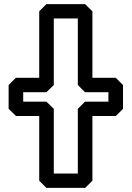

<svg xmlns="http://www.w3.org/2000/svg" viewBox="-20 -880 641 935"><path d="M359 -350V-35H242V-350L206 -385H93V-431H206L242 -466V-790H359V-466L394 -431H508V-385H394ZM430 -315H544L579 -350V-466L544 -501H430V-825L394 -860H206L171 -825V-501H57L22 -466V-350L58 -315H171V0L206 35H395L430 0Z"/></svg>

Font: Hussar Press
Style: Bold
Weight: 700
Foundry: Cannot Into Space Fonts
Version: Version 1.43